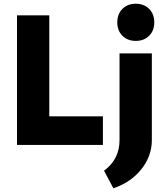

<svg xmlns="http://www.w3.org/2000/svg" viewBox="-20 -776 895 1028"><path d="M608 -656Q608 -701 635.5 -728.5Q663 -756 707 -756Q751 -756 778.5 -728.5Q806 -701 806 -656Q806 -612 778.5 -584.5Q751 -557 707 -557Q663 -557 635.5 -584.5Q608 -612 608 -656ZM71 0V-694H244V-153H531V0ZM587 232 537 138Q620 77 620 -26V-490H793V-26Q793 60 736.5 130.5Q680 201 587 232Z"/></svg>

Font: Cantarell Extra Bold
Style: Regular
Weight: 800
Designer: Dave Crossland, Nikolaus Waxweiler, Florian Fecher, Jacques Le Bailly, Eben Sorkin, Alexei Vanyashin, Alexios Zavras, Em
Version: Version 0.303